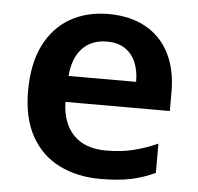

<svg xmlns="http://www.w3.org/2000/svg" viewBox="-45 -598 675 654"><g transform="rotate(5 292.5 -271.0)"><path d="M301 -552Q374 -552 427 -523Q480 -494 508.5 -439Q537 -384 537 -306V-241H180Q182 -168 221 -128Q260 -88 332 -88Q383 -88 424 -98Q465 -108 508 -127V-27Q468 -8 425 1Q382 10 321 10Q242 10 180.5 -20.5Q119 -51 84.5 -113Q50 -175 50 -267Q50 -360 81.5 -423.5Q113 -487 169.5 -519.5Q226 -552 301 -552ZM303 -458Q251 -458 219.5 -425Q188 -392 183 -330H414Q414 -368 402 -396.5Q390 -425 365.5 -441.5Q341 -458 303 -458Z"/></g></svg>

Font: Noto Sans Khmer SemiBold
Style: Regular
Weight: 600
Version: Version 2.003